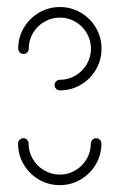

<svg xmlns="http://www.w3.org/2000/svg" viewBox="-20 -539 348 559"><path d="M260 -136.7Q266.3 -136.7 270.7 -132Q275.2 -127.4 275.2 -121.1Q275.2 -88.1 258.9 -60.4Q242.6 -32.6 214.8 -16.3Q187 0 154.1 0Q121.1 0 93.1 -16.3Q65.2 -32.6 48.9 -60.4Q32.6 -88.1 32.6 -121.1Q32.6 -127.4 37.2 -132Q41.9 -136.7 48.1 -136.7Q54.4 -136.7 58.9 -132Q63.3 -127.4 63.3 -121.1Q63.3 -96.7 75.6 -75.9Q87.8 -55.2 108.7 -43Q129.6 -30.7 154.1 -30.7Q178.5 -30.7 199.3 -43Q220 -55.2 232.2 -75.9Q244.4 -96.7 244.4 -121.1Q244.4 -127.4 249.1 -132Q253.7 -136.7 260 -136.7ZM48.5 -381.9Q42.2 -381.9 37.6 -386.5Q33 -391.1 33 -397.4Q33 -430.4 49.3 -458.1Q65.6 -485.9 93.5 -502.2Q121.5 -518.5 154.4 -518.5Q187.4 -518.5 215.2 -502.2Q243 -485.9 259.3 -458.1Q275.6 -430.4 275.6 -397.4Q275.6 -364.4 259.3 -336.5Q243 -308.5 215.2 -292.2Q187.4 -275.9 154.4 -275.9Q148.1 -275.9 143.5 -280.6Q138.9 -285.2 138.9 -291.5Q138.9 -297.8 143.5 -302.2Q148.1 -306.7 154.4 -306.7Q178.9 -306.7 199.6 -318.9Q220.4 -331.1 232.6 -352Q244.8 -373 244.8 -397.4Q244.8 -421.9 232.6 -442.6Q220.4 -463.3 199.6 -475.6Q178.9 -487.8 154.4 -487.8Q130 -487.8 109.1 -475.6Q88.1 -463.3 75.9 -442.6Q63.7 -421.9 63.7 -397.4Q63.7 -391.1 59.3 -386.5Q54.8 -381.9 48.5 -381.9Z"/></svg>

Font: 26F Galaxy Hebrew Ultra Light
Style: Regular
Weight: 200
Designer: C₂₉H₂₅N₃O₅
Version: Version 1.000